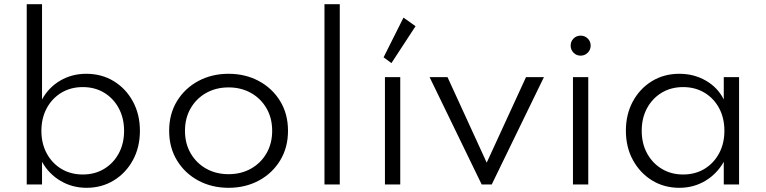

<svg xmlns="http://www.w3.org/2000/svg" viewBox="-20 -880 3654 916"><path d="M393 16Q465 16 522.5 -19Q580 -54 613.8 -115.5Q647.5 -177 647.5 -256Q647.5 -334.5 614 -396Q580.5 -457.5 522.8 -492.8Q465 -528 391.5 -528Q323 -528 267.5 -495.5Q212 -463 180.5 -405.5V-860H107.5V0H180.5V-108Q213 -50 269 -17Q325 16 393 16ZM375 -47.5Q317.5 -47.5 273 -74.2Q228.5 -101 203 -148Q177.5 -195 177.5 -255.5Q177.5 -316.5 203 -363.8Q228.5 -411 273 -437.8Q317.5 -464.5 375 -464.5Q432.5 -464.5 476.8 -437.8Q521 -411 546.5 -363.8Q572 -316.5 572 -255.5Q572 -195.5 546.8 -148.5Q521.5 -101.5 477 -74.5Q432.5 -47.5 375 -47.5Z M1070.5 16Q1150.5 16 1214.8 -18.5Q1279 -53 1316.5 -114.5Q1354 -176 1354 -256Q1354 -336.5 1316.5 -397.8Q1279 -459 1214.8 -493.5Q1150.5 -528 1070.5 -528Q990.5 -528 926.2 -493.5Q862 -459 824.5 -397.8Q787 -336.5 787 -256Q787 -176 824.5 -114.5Q862 -53 926.2 -18.5Q990.5 16 1070.5 16ZM1070.5 -49Q1010.5 -49 963.5 -75.5Q916.5 -102 889.5 -148.8Q862.5 -195.5 862.5 -256Q862.5 -316.5 889.5 -363.2Q916.5 -410 963.5 -436.5Q1010.5 -463 1070.5 -463Q1130.5 -463 1177.5 -436.5Q1224.5 -410 1251.5 -363.2Q1278.5 -316.5 1278.5 -256Q1278.5 -195.5 1251.5 -148.8Q1224.5 -102 1177.5 -75.5Q1130.5 -49 1070.5 -49Z M1528 0H1601V-860H1528Z M1816.5 0H1889.5V-512H1816.5ZM1847.5 -579 1962.5 -755 1905 -796 1810 -606.5Z M2278 0H2326L2575 -512H2489.5L2302 -104L2115 -512H2029.5Z M2750 -614.5Q2770 -614.5 2784 -628.5Q2798 -642.5 2798 -662.5Q2798 -682.5 2784 -696.2Q2770 -710 2750 -710Q2730 -710 2716.2 -696.2Q2702.5 -682.5 2702.5 -662.5Q2702.5 -642.5 2716.2 -628.5Q2730 -614.5 2750 -614.5ZM2713.5 0H2786.5V-512H2713.5Z M3221 16Q3289 16 3344.5 -17Q3400 -50 3433 -108V0H3506V-512H3433V-405.5Q3404 -463 3347.2 -495.5Q3290.5 -528 3221 -528Q3148 -528 3090.2 -492.8Q3032.5 -457.5 2999.2 -396Q2966 -334.5 2966 -256.5Q2966 -177.5 2999.8 -116Q3033.5 -54.5 3091 -19.2Q3148.5 16 3221 16ZM3239 -47.5Q3182 -47.5 3137.2 -74.5Q3092.5 -101.5 3067 -148.5Q3041.5 -195.5 3041.5 -256Q3041.5 -317 3067 -364Q3092.5 -411 3137 -437.8Q3181.5 -464.5 3239 -464.5Q3296.5 -464.5 3341 -437.8Q3385.5 -411 3410.8 -364Q3436 -317 3436 -256Q3436 -195.5 3410.5 -148.2Q3385 -101 3340.8 -74.2Q3296.5 -47.5 3239 -47.5Z"/></svg>

Font: Spartan
Style: Regular
Weight: 400
Designer: Matt Bailey, Mirko Velimirovic
Foundry: Matt Bailey
Version: Version 1.003; ttfautohint (v1.8.3)